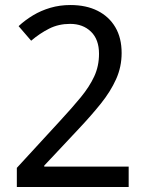

<svg xmlns="http://www.w3.org/2000/svg" viewBox="-20 -744 591 764"><path d="M47 -76 218 -262Q267 -315 301.5 -357Q336 -399 355 -440Q374 -481 374 -530Q374 -587 342 -618Q310 -649 259 -649Q213 -649 175.5 -630Q138 -611 104 -582L54 -640Q80 -664 111.5 -683Q143 -702 180.5 -713Q218 -724 260 -724Q323 -724 368.5 -701Q414 -678 439 -635.5Q464 -593 464 -533Q464 -478 442 -429Q420 -380 381.5 -332Q343 -284 293 -231L156 -85V-81H492V0H47Z"/></svg>

Font: hexlgurmukhi05
Style: Book
Weight: 400
Designer: Jelle Bosma - Monotype Design Team
Foundry: Monotype Imaging Inc.
Version: Version 2.003